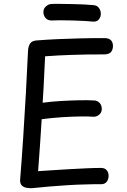

<svg xmlns="http://www.w3.org/2000/svg" viewBox="-20 -978 668 1013"><path d="M147 15Q136 15 121.5 13Q107 11 96.5 2Q86 -7 86 -27Q95 -139 102.5 -254.5Q110 -370 116.5 -485.5Q123 -601 128 -713Q130 -737 140.5 -750.5Q151 -764 177 -765Q229 -769 284 -771.5Q339 -774 400 -775.5Q461 -777 530 -777Q555 -777 565.5 -765.5Q576 -754 576 -736Q576 -716 565.5 -703.5Q555 -691 530 -691Q482 -691 440.5 -690.5Q399 -690 361.5 -688.5Q324 -687 289 -685.5Q254 -684 218 -681Q216 -642 214 -600Q212 -558 210 -516.5Q208 -475 205 -436Q249 -442 299.5 -445Q350 -448 397 -449Q444 -450 475 -448Q492 -448 504 -436.5Q516 -425 517 -406Q518 -386 504.5 -374Q491 -362 475 -362Q450 -364 404.5 -363.5Q359 -363 305.5 -359.5Q252 -356 200 -349Q196 -281 191 -211.5Q186 -142 181 -75Q216 -77 258.5 -80Q301 -83 347 -85.5Q393 -88 436 -90Q479 -92 513 -92Q533 -92 543 -80Q553 -68 553 -51Q553 -32 543 -19Q533 -6 513 -6Q493 -6 472.5 -6Q452 -6 432 -5Q385 -4 337 -1Q289 2 241.5 6Q194 10 147 15ZM251 -870Q232 -870 220.5 -883Q209 -896 209 -915Q209 -932 222 -944Q235 -956 251 -957Q269 -958 298.5 -957.5Q328 -957 361 -956.5Q394 -956 424 -954.5Q454 -953 472 -951Q492 -950 502 -936Q512 -922 512 -906Q512 -889 502 -876Q492 -863 472 -864Q454 -866 424.5 -867.5Q395 -869 361.5 -870Q328 -871 298.5 -871Q269 -871 251 -870Z"/></svg>

Font: Playpen Sans Hebrew
Style: Regular
Weight: 400
Designer: Tom Grace, Laura Meseguer, Veronika Burian, José Scaglione
Foundry: TypeTogether
Version: Version 2.000